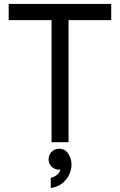

<svg xmlns="http://www.w3.org/2000/svg" viewBox="-20 -720 607 972"><path d="M241 0V-700H327V0ZM24 -618V-700H543V-618ZM237 232V180Q260 175 273.5 160.5Q287 146 287 127Q287 111 282 101L316 83Q319 93 319 103Q319 119 311 126.5Q303 134 293.5 136.5Q284 139 280 139Q257 139 241.5 124Q226 109 226 87Q226 64 241.5 48.5Q257 33 280 33Q309 33 325.5 58Q342 83 342 114Q342 136 331.5 161Q321 186 298 206Q275 226 237 232Z"/></svg>

Font: Fustat Medium
Style: Regular
Weight: 500
Designer: Mohamed Gaber, Khaled Hosny, Laura Garcia Mut
Foundry: Kief Type Foundry, Alif Type Foundry, Hard Type Foundry
Version: Version 1.007